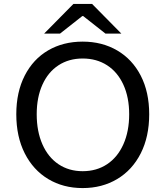

<svg xmlns="http://www.w3.org/2000/svg" viewBox="-20 -945 843 978"><path d="M63 -363Q63 -476 106 -560Q149 -644 225.5 -688.5Q302 -733 401 -733Q500 -733 577 -688Q654 -643 697 -559.5Q740 -476 740 -363Q740 -249 697 -164Q654 -79 577 -33Q500 13 401 13Q302 13 225.5 -33Q149 -79 106 -164Q63 -249 63 -363ZM638 -363Q638 -449 608.5 -513.5Q579 -578 525.5 -612.5Q472 -647 401 -647Q331 -647 278 -612.5Q225 -578 196 -513.5Q167 -449 167 -363Q167 -276 196 -210Q225 -144 278 -108.5Q331 -73 401 -73Q472 -73 525.5 -108.5Q579 -144 608.5 -210Q638 -276 638 -363ZM354 -925H449L598 -774H517L404 -863H399L286 -774H205Z"/></svg>

Font: Nebula Sans Medium
Style: Regular
Weight: 500
Designer: Paul D. Hunt for Adobe (as Source Sans)
Foundry: Nebula Entertainment & Broadcasting LLC
Version: Version 1.010